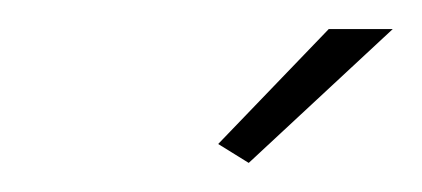

<svg xmlns="http://www.w3.org/2000/svg" viewBox="-20 -750 290 132"><path d="M151 -638 130 -651 206 -730H250Z"/></svg>

Font: Raleway Thin ExtraLight
Style: Italic
Weight: 250
Italic angle: -12°
Version: Version 4.026